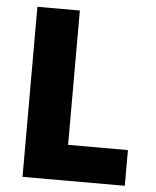

<svg xmlns="http://www.w3.org/2000/svg" viewBox="-51 -749 643 793"><g transform="rotate(5 270.0 -352.5)"><path d="M72 0V-705H248V-148H496V0Z"/></g></svg>

Font: Nunito Sans 7pt Condensed Black
Style: Regular
Weight: 900
Width: 3
Designer: Vernon Adams
Foundry: Vernon Adams
Version: Version 3.101;gftools[0.9.27]